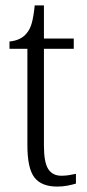

<svg xmlns="http://www.w3.org/2000/svg" viewBox="-20 -678 321 708"><path d="M191 10Q133 10 107 -23.5Q81 -57 81 -143V-498H15V-525Q57 -529 78 -555Q91 -570 97.5 -594Q104 -618 108 -658H142V-536H252V-498H142V-141Q142 -79 158 -54.5Q174 -30 206 -30Q221 -30 233.5 -32Q246 -34 260 -37V-1Q247 3 229 6.5Q211 10 191 10Z"/></svg>

Font: Noto Serif Condensed Light
Style: Regular
Weight: 300
Width: 3
Designer: Monotype Design Team
Foundry: Monotype Imaging Inc.
Version: Version 2.013